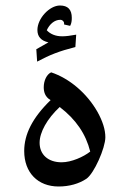

<svg xmlns="http://www.w3.org/2000/svg" viewBox="-20 -813 454 698"><path d="M115 -589C162 -614 195 -627 254 -642L257 -687C236 -683 219 -681 206 -681C182 -681 163 -689 150 -703C160 -725 178 -741 199 -741C207 -741 213 -735 213 -728V-724L235 -719C240 -728 241 -738 241 -748C241 -778 227 -793 198 -793C160 -793 116 -746 116 -704C116 -680 129 -665 156 -659L112 -634ZM193 -135C232 -135 267 -145 294 -163C322 -182 363 -275 363 -314C363 -342 353 -373 334 -407C295 -475 232 -528 166 -550C150 -543 139 -520 139 -496C139 -480 143 -461 164 -449C97 -384 68 -324 68 -264C68 -185 118 -135 193 -135ZM204 -223C155 -223 124 -251 124 -294C124 -332 151 -381 197 -424C256 -379 292 -326 308 -262C284 -243 240 -223 204 -223Z"/></svg>

Font: Noto Naskh Arabic UI Medium
Style: Regular
Weight: 500
Designer: Monotype Design Team, David Williams, Mohamad Dakak and Nizar Qandah
Foundry: Monotype Imaging Inc.
Version: Version 2.014